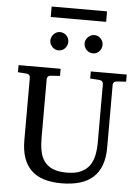

<svg xmlns="http://www.w3.org/2000/svg" viewBox="-66 -1091 845 1157"><g transform="rotate(5 356.0 -512.0)"><path d="M627 -624Q616.2 -623 611.1 -616.2Q606 -609.4 606 -602.1V-222.2Q606 -160.6 589.4 -115.7Q572.8 -70.8 540.3 -41.5Q507.8 -12.2 459.7 2Q411.6 16.1 349.1 16.1Q225.1 16.1 165 -43.9Q105 -104 105 -222.2V-602.1Q105 -609.4 99.9 -616.2Q94.7 -623 84 -624L30.8 -627.9V-670.9H285.2V-627.9L228 -624Q217.3 -623 212.2 -616.2Q207 -609.4 207 -602.1V-248Q207 -204.1 213.9 -167.7Q220.7 -131.3 239.3 -105.5Q257.8 -79.6 290.8 -65.2Q323.7 -50.8 376 -50.8Q427.7 -50.8 460.9 -65.9Q494.1 -81.1 513.2 -107.7Q532.2 -134.3 539.6 -170.4Q546.9 -206.5 546.9 -248V-602.1Q546.9 -609.4 541.3 -616.2Q535.6 -623 524.9 -624L467.8 -627.9V-670.9H685.1V-627.9ZM317.4 -836.4Q317.4 -825.2 313 -814.9Q308.6 -804.7 301.3 -796.9Q293.9 -789.1 283.9 -784.7Q273.9 -780.3 262.7 -780.3Q251.5 -780.3 241.7 -784.7Q231.9 -789.1 224.6 -796.9Q217.3 -804.7 212.9 -814.5Q208.5 -824.2 208.5 -835.4Q208.5 -846.2 212.9 -856.2Q217.3 -866.2 224.6 -874Q231.9 -881.8 241.7 -886.5Q251.5 -891.1 262.7 -891.1Q273.9 -891.1 283.9 -886.7Q293.9 -882.3 301.3 -875Q308.6 -867.7 313 -857.7Q317.4 -847.7 317.4 -836.4ZM524.4 -836.4Q524.4 -825.2 520.3 -814.9Q516.1 -804.7 508.8 -796.9Q501.5 -789.1 491.7 -784.7Q481.9 -780.3 470.7 -780.3Q459.5 -780.3 449.5 -784.7Q439.5 -789.1 431.9 -796.9Q424.3 -804.7 419.9 -814.9Q415.5 -825.2 415.5 -836.4Q415.5 -846.7 419.9 -856.7Q424.3 -866.7 432.1 -874.3Q439.9 -881.8 449.7 -886.5Q459.5 -891.1 470.7 -891.1Q481.9 -891.1 491.7 -886.7Q501.5 -882.3 508.8 -874.8Q516.1 -867.2 520.3 -857.2Q524.4 -847.2 524.4 -836.4ZM198.7 -976.6V-1040H533.7V-976.6Z"/></g></svg>

Font: Charis SIL APac
Style: Regular
Weight: 400
Foundry: SIL International
Version: Version 5.000